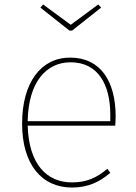

<svg xmlns="http://www.w3.org/2000/svg" viewBox="-20 -829 608 860"><path d="M303 -692 433 -795 420 -809 297 -718 173 -809 161 -795 291 -692ZM498 -307C498 -463 432 -571 294 -571C164 -571 79 -460 79 -275C79 -94 166 11 302 11C375 11 426 -14 474 -55L461 -73C413 -33 369 -12 302 -12C189 -12 109 -94 104 -266H496C497 -278 498 -292 498 -307ZM474 -286H104C107 -464 189 -550 296 -550C419 -550 474 -451 474 -315Z"/></svg>

Font: Glow Sans SC Normal Thin
Style: Regular
Weight: 100
Designer: Ryoko NISHIZUKA (kana, bopomofo & ideographs); Paul D. Hunt (Latin, Greek & Cyrillic); Sandoll Communications, Soo-young
Version: Version 0.93